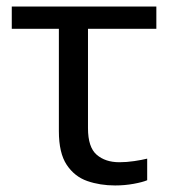

<svg xmlns="http://www.w3.org/2000/svg" viewBox="-20 -556 530 587"><path d="M332 11Q286 11 247 -2.5Q208 -16 184 -52Q160 -88 160 -155V-468H16V-536H458V-468H249V-164Q249 -106 275.5 -83Q302 -60 345 -60Q367 -60 390.5 -63.5Q414 -67 430 -71V-5Q416 1 388.5 6Q361 11 332 11Z"/></svg>

Font: Noto Sans Living
Style: Regular
Weight: 400
Designer: Monotype Design Team
Foundry: Monotype Imaging Inc.
Version: Version 2.013; ttfautohint (v1.8.4.7-5d5b)